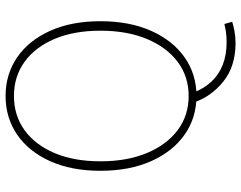

<svg xmlns="http://www.w3.org/2000/svg" viewBox="-108 -604 864 688"><g transform="rotate(-90 324.0 -260.0)"><path d="M324 12Q246 12 185.5 -30.5Q125 -73 90.5 -150.5Q56 -228 56 -332Q56 -436 90.5 -512.5Q125 -589 185.5 -630.5Q246 -672 324 -672Q402 -672 462.5 -630.5Q523 -589 557.5 -512.5Q592 -436 592 -332Q592 -228 557.5 -150.5Q523 -73 462.5 -30.5Q402 12 324 12ZM324 -16Q394 -16 446.5 -55.5Q499 -95 528.5 -166Q558 -237 558 -332Q558 -427 528.5 -496.5Q499 -566 446.5 -604Q394 -642 324 -642Q254 -642 201.5 -604Q149 -566 119.5 -496.5Q90 -427 90 -332Q90 -237 119.5 -166Q149 -95 201.5 -55.5Q254 -16 324 -16ZM514 152Q430 152 375.5 108Q321 64 300 0H336Q350 38 375 65Q400 92 435.5 106Q471 120 516 120Q539 120 554.5 117.5Q570 115 582 112L590 140Q578 144 557.5 148Q537 152 514 152Z"/></g></svg>

Font: Mada ExtraLight
Style: Regular
Weight: 250
Designer: Khaled Hosny
Version: Version 1.5